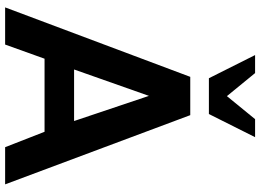

<svg xmlns="http://www.w3.org/2000/svg" viewBox="-153 -862 1015 749"><g transform="rotate(90 354.5 -487.5)"><path d="M515.1 -975.1 424.8 -794.9H285.2L194.8 -975.1H265.1L355 -865.2L444.8 -975.1ZM699.2 0H554.2L494.1 -153.8H209L153.8 0H8.8L279.8 -722.2H429.2ZM452.1 -269 354 -561 251 -269Z"/></g></svg>

Font: Perun
Style: Bold
Weight: 700
Foundry: Copyright (c) Stefan Peev, Context Ltd, 2016
Version: Version 1.0000